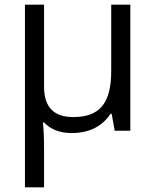

<svg xmlns="http://www.w3.org/2000/svg" viewBox="-20 -555 659 815"><path d="M167 -535.2H85.9V240.2H167V84C167 31.7 165.5 -7.8 162.1 -35.2H167C195.8 -5.4 234.4 9.8 283.2 9.8C357.9 9.8 413.1 -17.6 449.2 -71.8H454.1L466.8 0H533.2V-535.2H452.1V-253.9C452.1 -115.7 402.3 -58.1 291 -58.1C208.5 -58.1 167 -100.6 167 -186Z"/></svg>

Font: Samim
Style: Regular
Weight: 400
Foundry: DejaVu fonts team - Redesigned by Saber Rastikerdar
Version: Version 4.0.5